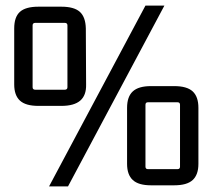

<svg xmlns="http://www.w3.org/2000/svg" viewBox="-20 -662 763 689"><path d="M31 -359V-560Q31 -601 51.5 -619.5Q72 -638 118 -638H200Q246 -638 266.5 -619.5Q287 -601 288 -560L289 -359Q290 -320 268 -301Q246 -282 200 -282H118Q72 -282 51.5 -301Q31 -320 31 -359ZM212 -580H107Q97 -580 97 -571V-349Q97 -340 107 -340H212Q222 -340 222 -349V-571Q222 -580 212 -580ZM436 -74V-275Q436 -315 456.5 -334Q477 -353 522 -353H605Q651 -353 671.5 -334Q692 -315 692 -275V-74Q692 -35 671.5 -16Q651 3 605 3H522Q477 3 456.5 -16Q436 -35 436 -74ZM617 -295H511Q502 -295 502 -286V-64Q502 -55 511 -55H617Q626 -55 626 -64V-286Q626 -295 617 -295ZM502 -642H570L224 7H156Z"/></svg>

Font: Gemunu Libre ExtraLight
Style: Regular
Weight: 400
Version: Version 1.100